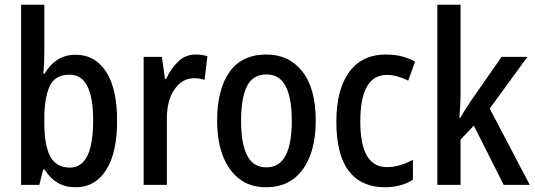

<svg xmlns="http://www.w3.org/2000/svg" viewBox="-20 -780 2258 810"><path d="M167 -559Q167 -538 166 -514.5Q165 -491 163 -469H168Q190 -507 222.5 -528Q255 -549 299 -549Q381 -549 427.5 -477.5Q474 -406 474 -270Q474 -135 427.5 -62.5Q381 10 300 10Q255 10 223 -9Q191 -28 168 -65H162L146 0H69V-760H167ZM274 -465Q211 -465 189 -415Q167 -365 167 -279V-262Q167 -167 192 -120Q217 -73 275 -73Q373 -73 373 -272Q373 -465 274 -465Z M805 -550Q831 -550 855 -543L843 -443Q824 -450 798 -450Q749 -450 716.5 -403.5Q684 -357 684 -281V0H586V-540H663L676 -447H681Q701 -491 732 -520.5Q763 -550 805 -550Z M1312 -271Q1312 -187 1288.5 -124Q1265 -61 1218.5 -25.5Q1172 10 1102 10Q1036 10 990 -25Q944 -60 920 -123Q896 -186 896 -271Q896 -402 948 -476Q1000 -550 1104 -550Q1199 -550 1255.5 -478.5Q1312 -407 1312 -271ZM997 -270Q997 -175 1022.5 -124.5Q1048 -74 1104 -74Q1159 -74 1185 -124Q1211 -174 1211 -271Q1211 -367 1185 -416.5Q1159 -466 1104 -466Q1047 -466 1022 -416.5Q997 -367 997 -270Z M1604 10Q1505 10 1452 -58Q1399 -126 1399 -267Q1399 -402 1453 -476Q1507 -550 1608 -550Q1645 -550 1676 -542Q1707 -534 1731 -520L1702 -440Q1680 -451 1657 -457.5Q1634 -464 1612 -464Q1500 -464 1500 -267Q1500 -75 1612 -75Q1642 -75 1669 -83.5Q1696 -92 1722 -106V-22Q1698 -6 1667.5 2Q1637 10 1604 10Z M1923 -392Q1923 -365 1921.5 -336.5Q1920 -308 1918 -282H1921Q1931 -299 1943 -318Q1955 -337 1965 -352L2096 -540H2205L2046 -322L2215 0H2105L1979 -250L1923 -191V0H1825V-760H1923Z"/></svg>

Font: Noto Sans Arabic UI Cn Md
Style: Regular
Weight: 500
Width: 3
Designer: Monotype Design Team, Nadine Chahine and Nizar Qandah
Foundry: Monotype Imaging Inc.
Version: Version 2.010; ttfautohint (v1.8.4.7-5d5b)